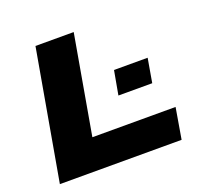

<svg xmlns="http://www.w3.org/2000/svg" viewBox="-121 -822 995 956"><g transform="rotate(-20 377.0 -344.0)"><path d="M39.1 0 160.2 -688H362.8L271 -164.1H711.9L684.1 0ZM463.9 -314.9 486.8 -441.9H665L643.1 -314.9Z"/></g></svg>

Font: Archivo Expanded ExtraBold
Style: Italic
Weight: 800
Width: 7
Italic angle: -10°
Designer: Hector Gatti
Foundry: Omnibus-Type
Version: Version 2.001